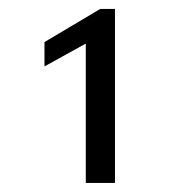

<svg xmlns="http://www.w3.org/2000/svg" viewBox="-20 -727 402 423"><path d="M169 -631 78 -580.7V-634.3L200.8 -707.3H233.3V-324H169Z"/></svg>

Font: FreesentationVF
Style: Regular
Weight: 400
Designer: glyphs from Roboto by Christian Robertson / Hangul glyphs from Noto Sans CJK(Source Han Sans) by Jang Soo-young and Kang
Foundry: PT&
Version: Version 2.001;Glyphs 3.3.1 (3343)